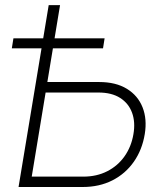

<svg xmlns="http://www.w3.org/2000/svg" viewBox="-20 -748 662 768"><path d="M154.8 -419.9H376.5Q443.4 -419.9 487.5 -392.8Q531.7 -365.7 550.3 -318.6Q568.8 -271.5 559.1 -211.9Q548.8 -148.9 515.4 -101.1Q481.9 -53.2 429.7 -26.6Q377.4 0 310.5 0H54.2L174.8 -727.5H220.2L106.9 -41.5H313.5Q366.7 -41.5 408.9 -63Q451.2 -84.5 478.3 -123Q505.4 -161.6 513.7 -211.4Q522 -259.3 508.3 -296.9Q494.6 -334.5 460.7 -356.2Q426.8 -377.9 373.5 -377.9H147.5ZM27.3 -554.7 33.7 -594.7H398.4L392.1 -554.7Z"/></svg>

Font: Inter 18pt ExtraLight
Style: Italic
Weight: 250
Italic angle: -9.3988°
Designer: Rasmus Andersson
Foundry: rsms
Version: Version 4.001;git-66647c0bb